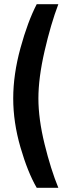

<svg xmlns="http://www.w3.org/2000/svg" viewBox="-20 -770 329 915"><path d="M43 -301Q43 -415 77.5 -541Q112 -667 155 -750H258Q222 -655 192.5 -527Q163 -399 163 -301Q163 -203 192.5 -83Q222 37 258 125H155Q112 51 77.5 -68Q43 -187 43 -301Z"/></svg>

Font: Cairo SemiBold
Style: Regular
Weight: 600
Designer: Mohamed Gaber, Accademia di Belle Arti di Urbino and others
Foundry: Kief Type Foundry, Accademia di Belle Arti di Urbino and others
Version: Version 3.011